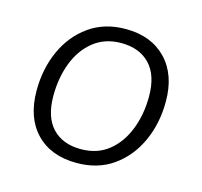

<svg xmlns="http://www.w3.org/2000/svg" viewBox="-80 -582 715 678"><g transform="rotate(15 277.5 -243.0)"><path d="M254 8Q160 8 106 -48Q52 -104 52 -203Q52 -282 81.5 -348Q111 -414 167 -454Q223 -494 301 -494Q394 -494 448.5 -437.5Q503 -381 503 -283Q503 -203 473 -137Q443 -71 387.5 -31.5Q332 8 254 8ZM256 -43Q316 -43 357 -76Q398 -109 419.5 -164Q441 -219 441 -285Q441 -362 403 -402Q365 -442 298 -442Q239 -442 197.5 -409Q156 -376 135 -321Q114 -266 114 -200Q114 -123 151.5 -83Q189 -43 256 -43Z"/></g></svg>

Font: Nunito Light
Style: Italic
Weight: 300
Italic angle: -9°
Designer: Vernon Adams
Foundry: Vernon Adams
Version: Version 3.601; ttfautohint (v1.8.2.53-6de2)